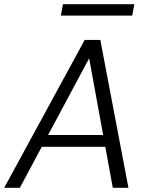

<svg xmlns="http://www.w3.org/2000/svg" viewBox="-31 -889 707 909"><path d="M-11 0 370 -700H444L577 0H503L391 -613L63 0ZM131 -194 161 -250H489L500 -194ZM257 -815 267 -869H605L595 -815Z"/></svg>

Font: DM Sans 11pt Light
Style: Italic
Weight: 300
Italic angle: -10°
Version: Version 4.004;gftools[0.9.30]